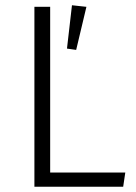

<svg xmlns="http://www.w3.org/2000/svg" viewBox="-20 -711 517 731"><path d="M270 -521 235 -526 254 -691 309 -685ZM171 -685H111V0H449L457 -54H171Z"/></svg>

Font: FiraGO Light
Style: Regular
Weight: 300
Designer: bBox Type
Foundry: bBox Type GmbH
Version: Version 1.001;PS 001.001;hotconv 1.0.88;makeotf.lib2.5.64775